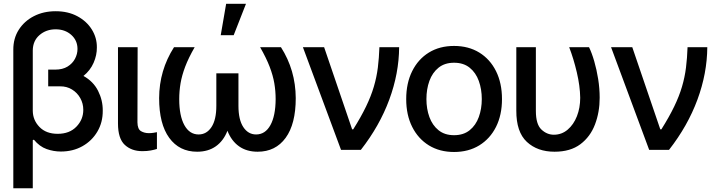

<svg xmlns="http://www.w3.org/2000/svg" viewBox="-20 -797 3812 1021"><path d="M298.8 -337.9H236.3V-426.8H273.4Q313 -426.8 339.4 -443.1Q365.7 -459.5 378.9 -484.6Q392.1 -509.8 392.1 -536.6Q392.1 -582 358.9 -611.6Q325.7 -641.1 275.9 -641.1Q225.6 -641.1 190.2 -610.6Q154.8 -580.1 154.3 -528.8V-207.5Q154.8 -158.2 189.9 -121.8Q225.1 -85.4 286.6 -85.4Q349.6 -85.4 386.2 -123.3Q422.9 -161.1 422.9 -212.9Q422.9 -246.6 407 -275.1Q391.1 -303.7 363 -321Q335 -338.4 298.8 -337.9ZM275.9 -737.3Q341.8 -737.3 391.4 -710.7Q440.9 -684.1 468.3 -640.1Q495.6 -596.2 495.1 -544.9Q495.6 -503.9 477.8 -463.1Q460 -422.4 423.8 -393.1Q476.1 -364.3 501.5 -314Q526.9 -263.7 526.4 -208.5Q526.9 -146.5 497.8 -97.2Q468.8 -47.9 418.2 -19.5Q367.7 8.8 303.7 8.8Q265.1 8.8 227.8 -4.4Q190.4 -17.6 160.2 -54.2L154.3 -51.8V204.1H50.8V-532.2Q50.3 -592.3 79.8 -638.7Q109.4 -685.1 160.4 -711.2Q211.4 -737.3 275.9 -737.3Z M607.4 -545.9H711.9L710.9 -146.5Q711.4 -110.4 729.7 -99.6Q748 -88.9 772 -88.9Q784.2 -88.9 796.1 -90.8Q808.1 -92.8 814.5 -94.2V-4.9Q800.8 -0.5 781.5 3.2Q762.2 6.8 736.8 6.8Q679.7 6.8 643.6 -26.6Q607.4 -60.1 607.4 -140.6Z M905.3 -545.9H1015.1Q982.4 -488.8 964.8 -442.4Q947.3 -396 940.2 -354.5Q933.1 -313 933.1 -270Q933.1 -181.2 960.4 -131.6Q987.8 -82 1036.1 -82Q1078.6 -82 1104.5 -121.1Q1130.4 -160.2 1130.4 -234.4V-407.2H1248V-234.4Q1248 -160.2 1273.9 -121.1Q1299.8 -82 1341.8 -82Q1390.6 -82 1418 -131.6Q1445.3 -181.2 1445.8 -270Q1445.8 -313 1438.7 -354.5Q1431.6 -396 1413.8 -442.4Q1396 -488.8 1363.3 -545.9H1474.1Q1551.8 -424.3 1552.7 -275.4Q1552.7 -137.7 1499 -64Q1445.3 9.8 1350.1 9.8Q1291.5 9.8 1251 -19Q1210.4 -47.9 1189.5 -101.6Q1168.5 -47.9 1127.7 -19Q1086.9 9.8 1028.3 9.8Q933.6 9.8 879.9 -64Q826.2 -137.7 826.2 -275.4Q826.7 -422.9 905.3 -545.9ZM1153.8 -609.9 1182.6 -776.9H1288.1L1222.7 -609.9Z M1793.5 0 1590.8 -545.9H1703.6L1852.5 -109.4H1858.4Q1899.9 -175.3 1926.5 -230.5Q1953.1 -285.6 1968 -336.2Q1982.9 -386.7 1989.3 -437.7Q1995.6 -488.8 1997.6 -545.9H2102.5Q2101.6 -406.7 2050 -267.1Q1998.5 -127.4 1898.9 0Z M2394.5 11.2Q2317.9 11.2 2260.7 -23.9Q2203.6 -59.1 2171.9 -122.3Q2140.1 -185.5 2140.1 -270Q2140.1 -355 2171.9 -418.7Q2203.6 -482.4 2260.7 -517.6Q2317.9 -552.7 2394.5 -552.7Q2471.2 -552.7 2528.6 -517.6Q2585.9 -482.4 2617.7 -418.7Q2649.4 -355 2649.4 -270Q2649.4 -185.5 2617.7 -122.3Q2585.9 -59.1 2528.6 -23.9Q2471.2 11.2 2394.5 11.2ZM2394.5 -78.1Q2444.8 -78.1 2477.5 -104.5Q2510.3 -130.9 2526.1 -174.6Q2542 -218.3 2542 -270Q2542 -322.8 2526.1 -366.7Q2510.3 -410.6 2477.5 -437Q2444.8 -463.4 2394.5 -463.4Q2344.7 -463.4 2312 -437Q2279.3 -410.6 2263.4 -366.7Q2247.6 -322.8 2247.6 -270Q2247.6 -218.3 2263.4 -174.6Q2279.3 -130.9 2312 -104.5Q2344.7 -78.1 2394.5 -78.1Z M2725.6 -545.9H2829.6V-207Q2829.6 -136.2 2858.9 -108.4Q2888.2 -80.6 2925.3 -80.6Q2966.8 -80.6 2998.5 -107.4Q3030.3 -134.3 3047.9 -179Q3065.4 -223.6 3065.4 -277.3Q3064.5 -339.4 3047.4 -412.1Q3030.3 -484.9 3006.8 -545.9H3112.3Q3127 -516.1 3139.9 -471.7Q3152.8 -427.2 3160.9 -376.7Q3168.9 -326.2 3168.9 -277.3Q3168.9 -200.7 3144 -135.3Q3119.1 -69.8 3066.2 -30Q3013.2 9.8 2928.7 9.8Q2837.9 9.8 2781.5 -42.7Q2725.1 -95.2 2725.6 -209Z M3432.1 0 3229.5 -545.9H3342.3L3491.2 -109.4H3497.1Q3538.6 -175.3 3565.2 -230.5Q3591.8 -285.6 3606.7 -336.2Q3621.6 -386.7 3627.9 -437.7Q3634.3 -488.8 3636.2 -545.9H3741.2Q3740.2 -406.7 3688.7 -267.1Q3637.2 -127.4 3537.6 0Z"/></svg>

Font: Inter Tight Medium
Style: Regular
Weight: 500
Designer: Rasmus Andersson
Foundry: rsms
Version: Version 3.004; ttfautohint (v1.8.4.7-5d5b)